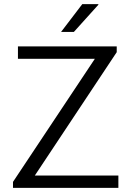

<svg xmlns="http://www.w3.org/2000/svg" viewBox="-20 -911 637 931"><path d="M43 0V-29L440 -626H67V-686H546V-658L149 -60H554V0ZM276 -756 379 -891H457V-888L338 -756Z"/></svg>

Font: Chivo ExtraLight
Style: Regular
Weight: 250
Designer: Hector Gatti
Foundry: Omnibus-Type
Version: Version 2.002